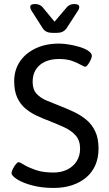

<svg xmlns="http://www.w3.org/2000/svg" viewBox="-20 -921 540 947"><path d="M272 -706Q293 -706 320.5 -701.5Q348 -697 374 -689Q400 -681 416.5 -669.5Q433 -658 433 -645Q433 -638 427 -625Q421 -612 413.5 -602Q406 -592 401 -592Q394 -592 378 -601.5Q362 -611 336 -620.5Q310 -630 270 -630Q232 -630 203 -617Q174 -604 157.5 -579Q141 -554 141 -517Q141 -480 160 -459Q179 -438 210 -425Q241 -412 277 -398Q310 -385 343.5 -369.5Q377 -354 405 -331Q433 -308 449.5 -273.5Q466 -239 466 -188Q466 -143 450.5 -107Q435 -71 405.5 -46Q376 -21 335.5 -7.5Q295 6 244 6Q186 6 139 -6.5Q92 -19 64.5 -36.5Q37 -54 37 -67Q37 -75 43.5 -88Q50 -101 58 -111Q66 -121 72 -121Q78 -121 99 -108Q120 -95 156 -82.5Q192 -70 244 -70Q282 -70 311.5 -84.5Q341 -99 358 -125.5Q375 -152 375 -188Q375 -228 353.5 -252.5Q332 -277 297 -293Q262 -309 224 -324Q192 -336 161 -350.5Q130 -365 105 -386Q80 -407 65 -439.5Q50 -472 50 -521Q50 -575 77.5 -616.5Q105 -658 155 -682Q205 -706 272 -706ZM347 -901Q371 -901 371 -886Q371 -878 365 -869L308 -781Q300 -770 288.5 -764.5Q277 -759 262 -759H237Q222 -759 210 -764.5Q198 -770 191 -781L135 -869Q129 -879 129 -887Q129 -901 152 -901H154Q164 -901 172 -898Q180 -895 188 -888L249 -814L312 -888Q320 -895 327.5 -898Q335 -901 345 -901Z"/></svg>

Font: Asap VF Beta
Style: Regular
Weight: 400
Designer: Pablo Cosgaya
Foundry: Pablo Cosgaya
Version: Version 1.007